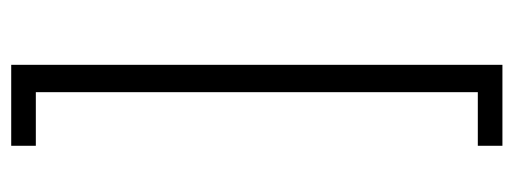

<svg xmlns="http://www.w3.org/2000/svg" viewBox="-314 -486 938 351"><g transform="rotate(-90 155.5 -311.0)"><path d="M212 -760V138H64V93H162V-715H64V-760Z"/></g></svg>

Font: IBM Plex Sans Thai Light
Style: Regular
Weight: 300
Designer: Mike Abbink, Paul van der Laan, Pieter van Rosmalen, Ben Mitchell, Mark Frömberg
Foundry: Bold Monday
Version: Version 1.2